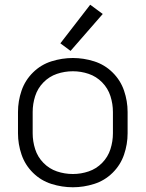

<svg xmlns="http://www.w3.org/2000/svg" viewBox="-20 -783 615 811"><path d="M278 -568 235 -600 361 -763 414 -724ZM288 8Q242 8 197.5 -6Q153 -20 119.5 -53Q86 -86 71 -130Q56 -174 56 -220V-310Q56 -356 71 -400Q86 -444 119.5 -477Q153 -510 197.5 -524Q242 -538 288 -538Q333 -538 377.5 -524Q422 -510 455.5 -477Q489 -444 504 -400Q519 -356 519 -310V-220Q519 -174 504 -130Q489 -86 455.5 -53Q422 -20 377.5 -6Q333 8 288 8ZM288 -48Q322 -48 354.5 -59Q387 -70 411.5 -95Q436 -120 446.5 -153Q457 -186 457 -220V-310Q457 -344 446.5 -377Q436 -410 411.5 -435Q387 -460 354.5 -471Q322 -482 288 -482Q253 -482 220.5 -471Q188 -460 163.5 -435Q139 -410 128.5 -377Q118 -344 118 -310V-220Q118 -186 128.5 -153Q139 -120 163.5 -95Q188 -70 220.5 -59Q253 -48 288 -48Z"/></svg>

Font: Jozsika Light
Style: Regular
Weight: 300
Monospace: yes
Designer: Belleve Invis
Foundry: Belleve Invis
Version: 2.1.0